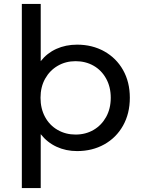

<svg xmlns="http://www.w3.org/2000/svg" viewBox="-20 -762 722 976"><path d="M510 -501C469.3 -523.7 423.3 -535 372 -535C333.3 -535 298.2 -527.8 266.5 -513.5C234.8 -499.2 208.3 -478.3 187 -451V-742H91V194H187V-80C209 -52 235.8 -30.7 267.5 -16C299.2 -1.3 334 6 372 6C423.3 6 469.3 -5.3 510 -28C550.7 -50.7 582.5 -82.5 605.5 -123.5C628.5 -164.5 640 -211.7 640 -265C640 -318.3 628.5 -365.3 605.5 -406C582.5 -446.7 550.7 -478.3 510 -501ZM455.5 -101.5C428.5 -85.8 398 -78 364 -78C330.7 -78 300.3 -85.8 273 -101.5C245.7 -117.2 224.3 -139.2 209 -167.5C193.7 -195.8 186 -228.3 186 -265C186 -301.7 193.8 -334 209.5 -362C225.2 -390 246.5 -411.8 273.5 -427.5C300.5 -443.2 330.7 -451 364 -451C398 -451 428.5 -443.3 455.5 -428C482.5 -412.7 503.8 -390.8 519.5 -362.5C535.2 -334.2 543 -301.7 543 -265C543 -228.3 535.2 -195.8 519.5 -167.5C503.8 -139.2 482.5 -117.2 455.5 -101.5Z"/></svg>

Font: ICO Headline
Style: Regular
Weight: 500
Designer: Julieta Ulanovsky
Foundry: Julieta Ulanovsky
Version: Version 7.200